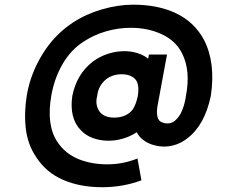

<svg xmlns="http://www.w3.org/2000/svg" viewBox="-20 -692 994 822"><path d="M781 -99Q760 -82.5 734.5 -73.5Q709 -64.5 683.5 -64.5Q660.5 -64.5 637 -71.2Q613.5 -78 598 -89.5Q576 -104 565.5 -126Q539.5 -108.5 507.8 -99Q476 -89.5 444 -89.5Q409.5 -89.5 378.2 -100.8Q347 -112 326 -134.5Q276 -186 289.5 -281Q308 -374.5 377 -428Q407.5 -450.5 442.5 -461.8Q477.5 -473 513.5 -473Q540.5 -473 567.8 -464.8Q595 -456.5 614.5 -440.5L617.5 -458.5H695L654 -236.5Q648 -199 658.5 -181Q662.5 -173 673.5 -168.2Q684.5 -163.5 697 -163.5Q720 -163.5 736.5 -182.5Q752 -198 762 -225Q772 -252 776 -281Q797 -389.5 759.5 -463.5Q732.5 -517.5 673.5 -545Q613.5 -573 540.5 -573Q486 -573 433.8 -557.8Q381.5 -542.5 337.5 -513.5Q283 -478.5 247.5 -417Q230 -386.5 218.2 -353.5Q206.5 -320.5 200 -284.5Q177 -155 227 -82.5Q260 -34 315.2 -11.2Q370.5 11.5 439.5 11.5Q507 11.5 568.5 -13.5L585.5 80Q506 109.5 417.5 109.5Q323 109.5 250.5 78.2Q178 47 135.5 -18.5Q99 -71.5 90.5 -141Q82.5 -210.5 95 -285.5Q111.5 -379 162.5 -461Q213 -543 291.5 -595Q347 -631.5 415 -651.5Q485.5 -672 550 -672Q657.5 -672 735 -634.5Q812.5 -597 853 -522Q904 -423.5 882.5 -281Q856 -155 781 -99ZM567.5 -339.5Q561.5 -355 544 -364.5Q526.5 -374 504 -374Q463 -375 433.5 -352Q401 -325 396 -281Q390.5 -260 394.2 -242Q398 -224 408.5 -211.5Q428 -188.5 469 -188.5Q495 -188.5 515.2 -197.5Q535.5 -206.5 548 -223Q562.5 -245 570 -281Q576 -317.5 567.5 -339.5Z"/></svg>

Font: Russisch Sans
Style: Bold Italic
Weight: 700
Italic angle: -10°
Designer: Michael Sharanda (font) & Cristiano Sobral (main changes)
Foundry: Michael Sharanda
Version: Version 2.00;September 8, 2020;FontCreator 13.0.0.2681 64-bi